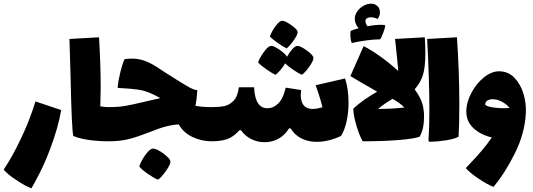

<svg xmlns="http://www.w3.org/2000/svg" viewBox="-65 -769 2902 1045"><path d="M24 211Q-24 180 -45 154Q3 83 49 -15Q97 -115 128 -217L268 -170Q251 -71 206 47Q178 120 148.5 177.5Q119 235 106 256Q71 243 24 211Z M554 -93Q554 -45 548 -22.5Q542 0 527 0Q472 0 420.5 -7Q369 -14 334 -29Q325 -65 319 -354L313 -557L474 -566Q483 -417 483 -292Q483 -254 481 -190Q506 -186 527 -186Q543 -186 548.5 -163Q554 -140 554 -93Z M1114 -93Q1114 -45 1108 -22.5Q1102 0 1087 0Q1031 0 981.5 -24Q932 -48 908 -92Q855 -89 797 -68Q770 -58 747 -49Q686 -25 638 -12.5Q590 0 527 0Q512 0 506 -22.5Q500 -45 500 -93Q500 -140 505.5 -163Q511 -186 527 -186Q581 -186 619.5 -193Q658 -200 721 -215L746 -221L808 -235Q770 -256 744 -266Q716 -277 684 -281.5Q652 -286 601 -289L579 -290L575 -294Q579 -332 590.5 -378.5Q602 -425 613 -447Q634 -450 652 -450Q689 -450 721 -438.5Q753 -427 786 -406L821 -383Q905 -329 948 -303.5Q991 -278 1009 -278Q1006 -228 999 -193Q1036 -186 1087 -186Q1103 -186 1108.5 -163Q1114 -140 1114 -93ZM693 137Q696 124 708.5 101.5Q721 79 737 60.5Q753 42 765 40Q776 38 798.5 50Q821 62 840.5 79.5Q860 97 862 107Q866 122 839.5 159.5Q813 197 795 209Q774 201 740 177.5Q706 154 693 137Z M1832 -210Q1832 -157 1821.5 -109Q1811 -61 1791 -29Q1723 3 1659 3Q1612 3 1575.5 -15.5Q1539 -34 1517 -70H1508Q1486 -34 1451.5 -14.5Q1417 5 1375 5Q1336 5 1301.5 -12.5Q1267 -30 1247 -60H1238Q1205 -23 1170.5 -11.5Q1136 0 1087 0Q1072 0 1066 -22.5Q1060 -45 1060 -93Q1060 -140 1065.5 -163Q1071 -186 1087 -186Q1128 -186 1155.5 -191.5Q1183 -197 1206 -220.5Q1229 -244 1235 -294H1318Q1323 -180 1390 -180Q1424 -180 1450.5 -207Q1477 -234 1490 -292L1574 -279Q1572 -261 1572 -253Q1572 -176 1637 -176Q1658 -176 1690 -185Q1681 -223 1668.5 -260Q1656 -297 1653 -305L1813 -342Q1832 -285 1832 -210ZM1404 -570Q1407 -582 1419 -603Q1431 -624 1445.5 -640Q1460 -656 1471 -656Q1487 -656 1519.5 -633Q1552 -610 1555 -597Q1557 -583 1534 -550Q1511 -517 1495 -506Q1477 -514 1447 -535Q1417 -556 1404 -570ZM1578 -362Q1561 -369 1532 -388.5Q1503 -408 1487 -424Q1477 -406 1461 -387.5Q1445 -369 1435 -362Q1416 -370 1384.5 -392Q1353 -414 1340 -429Q1345 -449 1368.5 -482.5Q1392 -516 1408 -519Q1422 -522 1455.5 -499Q1489 -476 1497 -460Q1510 -484 1526 -501.5Q1542 -519 1554 -519Q1571 -519 1604.5 -494.5Q1638 -470 1641 -456Q1643 -441 1619 -407Q1595 -373 1578 -362Z M2234 -204Q2243 -173 2243 -133Q2243 -67 2219 -25Q2190 -14 2106.5 -7Q2023 0 1909 0Q1891 -31 1874.5 -87Q1858 -143 1858 -178Q1910 -226 1988 -270Q1884 -329 1842 -355L1914 -518Q1954 -498 2004.5 -462Q2055 -426 2102 -383Q2101 -410 2096 -454Q2091 -498 2089 -522Q2087 -535 2085 -557L2247 -566Q2250 -518 2250 -481Q2250 -403 2237 -361Q2224 -319 2192 -283Q2224 -238 2234 -204ZM2072 -231Q2022 -202 1993 -176Q2066 -176 2136 -184Q2111 -209 2072 -231ZM2032 -628Q2030 -614 2020 -588.5Q2010 -563 2004 -555Q1973 -555 1928.5 -549Q1884 -543 1850 -535Q1846 -541 1844 -554.5Q1842 -568 1842 -582Q1842 -597 1844 -601Q1862 -609 1887 -615Q1866 -640 1866 -667Q1866 -688 1879.5 -707Q1893 -726 1913.5 -737.5Q1934 -749 1954 -749Q1970 -749 1981 -742Q2003 -729 2003 -702Q2003 -682 1990 -666Q1970 -675 1954 -675Q1941 -675 1932.5 -669.5Q1924 -664 1924 -655Q1924 -641 1935 -626Q1975 -634 2009 -634L2028 -633Z M2267 -2Q2272 -82 2272 -168Q2272 -329 2260 -557L2422 -566Q2435 -374 2435 -202Q2435 -93 2431 -25Q2410 -13 2364 -5.5Q2318 2 2273 3Z M2797 -154Q2792 -45 2738 64Q2684 173 2621 248Q2589 236 2541.5 204.5Q2494 173 2470 146Q2473 142 2477.5 138Q2482 134 2486 129Q2570 42 2612 -21Q2553 -34 2513 -70.5Q2473 -107 2473 -162Q2473 -211 2500 -262.5Q2527 -314 2568.5 -347.5Q2610 -381 2651 -381Q2700 -381 2734 -346.5Q2768 -312 2784 -259Q2800 -206 2797 -154ZM2677 -180Q2699 -180 2709 -181Q2692 -202 2666.5 -215.5Q2641 -229 2617 -229Q2599 -229 2587.5 -221.5Q2576 -214 2576 -200Q2582 -189 2627 -183Q2651 -180 2677 -180Z"/></svg>

Font: Lalezar
Style: Regular
Weight: 400
Designer: Borna Izadpanah
Foundry: Borna Izadpanah
Version: Version 1.003